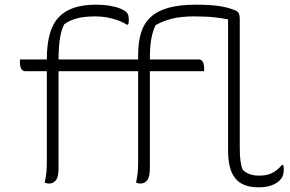

<svg xmlns="http://www.w3.org/2000/svg" viewBox="-20 -780 1240 820"><path d="M230 -60Q230 -24 218.5 -10Q207 4 190 4Q185 4 179.5 2.5Q174 1 171 0Q176 -24 178 -42Q180 -60 180 -96Q180 -150 180 -203.5Q180 -257 180 -311Q180 -365 180 -418.5Q180 -472 180 -526Q180 -590 192.5 -634.5Q205 -679 231 -706.5Q257 -734 296.5 -747Q336 -760 390 -760Q422 -760 448.5 -755.5Q475 -751 493.5 -743.5Q512 -736 520 -728Q525 -723 527.5 -716Q530 -709 530 -696Q530 -691 529.5 -685Q529 -679 527 -675H521Q502 -687 480 -694.5Q458 -702 435 -706Q412 -710 390 -710Q341 -710 310 -702Q279 -694 255 -677Q242 -655 236 -615.5Q230 -576 230 -520Q230 -474 230 -428Q230 -382 230 -336Q230 -290 230 -244Q230 -198 230 -152Q230 -106 230 -60ZM954 -697Q932 -702 896.5 -706Q861 -710 808 -710Q756 -710 716 -700.5Q676 -691 644 -672Q631 -644 625.5 -610Q620 -576 620 -520Q620 -474 620 -428Q620 -382 620 -336Q620 -290 620 -244Q620 -198 620 -152Q620 -106 620 -60Q620 -24 608.5 -10Q597 4 580 4Q575 4 569.5 2.5Q564 1 561 0Q566 -24 568 -42Q570 -60 570 -96Q570 -150 570 -204Q570 -258 570 -313.5Q570 -369 570 -427Q570 -485 570 -546Q570 -599 582 -639Q594 -679 622.5 -706Q651 -733 698.5 -746.5Q746 -760 816 -760Q869 -760 909.5 -755Q950 -750 984 -736Q995 -732 999.5 -723.5Q1004 -715 1004 -698Q1004 -640 1004 -585.5Q1004 -531 1004 -478Q1004 -425 1004 -372Q1004 -319 1004 -264.5Q1004 -210 1004 -152Q1004 -115 1007 -93Q1010 -71 1017 -54Q1033 -40 1049.5 -35Q1066 -30 1087 -30Q1109 -30 1126 -35Q1143 -40 1157 -50Q1171 -60 1184 -75H1190Q1191 -71 1191.5 -65.5Q1192 -60 1192 -54Q1192 -41 1188 -30Q1184 -19 1176 -11Q1169 -4 1159.5 2Q1150 8 1138.5 12Q1127 16 1113.5 18Q1100 20 1084 20Q1049 20 1024 10Q999 0 983.5 -20Q968 -40 961 -70Q954 -100 954 -140Q954 -197 954 -253Q954 -309 954 -364Q954 -419 954 -473.5Q954 -528 954 -584Q954 -640 954 -697ZM852 -476H89Q79 -476 74 -481.5Q69 -487 67 -496Q65 -505 65 -516Q65 -518 65 -521Q65 -524 65 -526H828Q838 -526 843 -520.5Q848 -515 850 -506Q852 -497 852 -486Q852 -484 852 -481Q852 -478 852 -476Z"/></svg>

Font: Recursive Monospace Casual Light
Style: Regular
Weight: 300
Version: Version 1.047